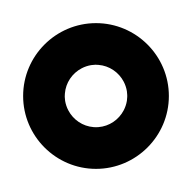

<svg xmlns="http://www.w3.org/2000/svg" viewBox="-31 -100 166 166"><path d="M47.8 -43.7C50.4 -44.1 52.7 -44 52 -44C52.7 -44 53.4 -43.9 54.1 -43.9C63.4 -43.2 71.7 -37.6 76 -29.3C77.3 -26.8 78.2 -24.1 78.7 -21.2C79.1 -18.6 79 -16.3 79 -17C79 -17.7 79.1 -15.4 78.7 -12.8C78.2 -9.9 77.3 -7.2 76 -4.7C71.7 3.6 63.4 9.2 54.1 9.9C53.4 9.9 52.7 10 52 10C51.3 10 50.6 9.9 49.9 9.9C40.6 9.2 32.3 3.6 28 -4.7C26.7 -7.2 25.8 -9.9 25.3 -12.8C24.9 -15.4 25 -17.7 25 -17C25 -17.7 25.1 -18.4 25.1 -19.1C25.8 -28.4 31.4 -36.7 39.7 -41C42.2 -42.3 44.9 -43.2 47.8 -43.7ZM-11 -17C-11 17.7 17.3 46 52 46C86.7 46 115 17.7 115 -17C115 -51.7 86.7 -80 52 -80C17.3 -80 -11 -51.7 -11 -17Z"/></svg>

Font: FRB American Cursive Guidelines Arrows Black
Style: Bold Italic
Weight: 900
Italic angle: -25°
Version: Version 2.0;Modular Font Editor K font №1